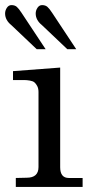

<svg xmlns="http://www.w3.org/2000/svg" viewBox="-33 -733 382 753"><path d="M29 -35 72 -36Q118 -36 118 -78V-372Q118 -386 113 -395.5Q108 -405 102 -410Q96 -415 84 -417Q72 -419 64 -419Q56 -419 40.5 -419Q25 -419 18 -419V-454L203 -468V-77Q203 -35 237 -35H291V0H29ZM52 -682 146 -540H138Q129 -540 120 -540H111L12 -634Q-13 -654 -13 -680Q-13 -692 -6 -702.5Q1 -713 12 -713Q25 -713 33 -706Q41 -699 52 -682ZM172 -682 266 -540H258Q249 -540 240 -540H231L132 -634Q107 -654 107 -680Q107 -692 114 -702.5Q121 -713 132 -713Q145 -713 153 -706Q161 -699 172 -682Z"/></svg>

Font: Academico
Style: Regular
Weight: 400
Foundry: Steinberg Media Technologies GmbH
Version: Version 0.902